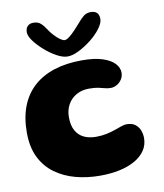

<svg xmlns="http://www.w3.org/2000/svg" viewBox="-86 -817 789 923"><g transform="rotate(-10 308.0 -355.0)"><path d="M328.5 37Q265.5 37 209.2 22Q153 7 109.5 -24.8Q66 -56.5 41.2 -106.8Q16.5 -157 16.5 -228Q16.5 -301 38 -356.2Q59.5 -411.5 101 -449Q142.5 -486.5 202 -505.5Q261.5 -524.5 337.5 -524.5Q398 -524.5 437.2 -511.8Q476.5 -499 495.8 -478.2Q515 -457.5 515 -433.5Q515 -415.5 505.8 -401Q496.5 -386.5 482 -378Q467.5 -369.5 451.5 -369.5Q437 -369.5 423.5 -373.2Q410 -377 392.5 -380.8Q375 -384.5 347.5 -384.5Q321 -384.5 299.5 -376Q278 -367.5 262 -351.8Q246 -336 237.2 -314Q228.5 -292 228.5 -265.5Q228.5 -226 242.5 -200.5Q256.5 -175 281.8 -162.8Q307 -150.5 342 -150.5Q369 -150.5 392.5 -155.5Q416 -160.5 435.5 -167.5Q455 -174.5 470 -179.5Q485 -184.5 495 -184.5Q522.5 -184.5 538.2 -172Q554 -159.5 560.5 -141.2Q567 -123 567 -105.5Q567 -71 549 -44.5Q531 -18 498.8 0.2Q466.5 18.5 423 27.8Q379.5 37 328.5 37ZM273.5 -554.5Q250.5 -554.5 221 -570.8Q191.5 -587 164 -611.2Q136.5 -635.5 118.2 -660.2Q100 -685 100 -703Q100 -722 110.5 -732.5Q121 -743 138.5 -743Q161.5 -743 175.2 -730.2Q189 -717.5 202.5 -696Q211.5 -682 224.8 -667.8Q238 -653.5 251.5 -644Q265 -634.5 273.5 -634.5Q282.5 -634.5 296.5 -645.2Q310.5 -656 325.2 -671.5Q340 -687 352 -701Q369 -721.5 383.5 -733.5Q398 -745.5 419.5 -745.5Q459.5 -745.5 459.5 -705Q459.5 -685.5 440.5 -659.8Q421.5 -634 391.8 -610.2Q362 -586.5 330.2 -570.5Q298.5 -554.5 273.5 -554.5Z"/></g></svg>

Font: Gluten Thin
Style: Bold
Weight: 700
Version: Version 1.300